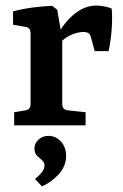

<svg xmlns="http://www.w3.org/2000/svg" viewBox="-20 -451 443 691"><path d="M179 -309Q195 -344 218 -371.5Q241 -399 268.5 -415Q296 -431 326 -431Q338 -431 355 -428Q372 -425 382 -420Q385 -389 382 -347Q379 -305 371 -267H321L308 -314Q305 -327 298.5 -331.5Q292 -336 280 -336Q260 -336 235 -325Q210 -314 188 -288ZM204 -311V-76Q204 -57 223 -54L288 -47V0H31V-47L72 -54Q90 -57 90 -76V-331Q90 -351 73 -354L27 -362V-410Q60 -419 98 -424Q136 -429 168 -430L186 -416ZM218 111Q217 148 191.5 176Q166 204 131 220L106 193Q119 183 129.5 170.5Q140 158 140 145Q140 134 134 128.5Q128 123 124 119Q117 114 110.5 106Q104 98 104 83Q104 65 118.5 51.5Q133 38 154 38Q181 38 199.5 58.5Q218 79 218 111Z"/></svg>

Font: Rasa SemiBold
Style: Regular
Weight: 600
Designer: Anna Giedrys (Yrsa+Rasa design), David Brezina (Yrsa art-direction, Rasa art-direction, design)
Foundry: Rosetta Type Foundry
Version: Version 2.004